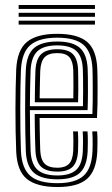

<svg xmlns="http://www.w3.org/2000/svg" viewBox="-20 -744 450 772"><path d="M211.2 8Q128.5 8 88.6 -24Q48.8 -56 45.2 -133.5Q43.5 -172.5 42.8 -216.4Q42 -260.2 42.1 -304.9Q42.2 -349.5 43 -390.6Q43.8 -431.8 45.2 -465.2Q49.2 -543.5 88.8 -575.8Q128.2 -608 210 -608Q292 -608 329.9 -576Q367.8 -544 371.2 -467.8Q371.8 -460.2 372 -438.1Q372.2 -416 372.4 -386.2Q372.5 -356.5 372 -325.6Q371.5 -294.8 370 -269.5H139.2Q139.5 -245.2 139.8 -223.4Q140 -201.5 140.6 -180.9Q141.2 -160.2 141.8 -139.5Q143.5 -102 159.6 -85.8Q175.8 -69.5 211.2 -69.5Q241.5 -69.5 257 -84.9Q272.5 -100.2 274.5 -138.2Q275.2 -154.8 275.1 -176.2Q275 -197.8 273.8 -215.8H293.2Q294.5 -195.8 294.5 -173.9Q294.5 -152 293.8 -137.5Q291.5 -92.8 272.1 -73.4Q252.8 -54 211.2 -54Q165.8 -54 145.1 -73.8Q124.5 -93.5 122.5 -138.5Q121.5 -162.5 120.9 -187.2Q120.2 -212 120 -236.9Q119.8 -261.8 119.5 -285.5H351.5Q352.5 -311 352.8 -339.5Q353 -368 352.9 -394.2Q352.8 -420.5 352.5 -440Q352.2 -459.5 351.8 -467Q348.8 -534.5 315.9 -563.5Q283 -592.5 210 -592.5Q138 -592.5 102.9 -563.4Q67.8 -534.2 64.2 -463.2Q63 -433.5 62.2 -393Q61.5 -352.5 61.5 -307.4Q61.5 -262.2 62.1 -217.9Q62.8 -173.5 64.2 -136Q67.5 -67.8 101.2 -37.6Q135 -7.5 211.2 -7.5Q282.5 -7.5 315.5 -36.9Q348.5 -66.2 351.8 -135Q352.2 -145.5 352.5 -159.8Q352.8 -174 352.4 -188.8Q352 -203.5 351 -215.8H370.5Q372 -197.5 372 -174Q372 -150.5 371.2 -134.2Q367.5 -58 330.2 -25Q293 8 211.2 8ZM211.2 -23Q147 -23 116.8 -48.9Q86.5 -74.8 83.8 -136.2Q82.5 -170 81.8 -212.5Q81 -255 81 -300.1Q81 -345.2 81.6 -387.2Q82.2 -429.2 83.8 -461.8Q86.8 -526 117.6 -551.5Q148.5 -577 210 -577Q272.5 -577 301.1 -551.5Q329.8 -526 332.5 -466.5Q333 -457.5 333.4 -431.1Q333.8 -404.8 333.6 -370.1Q333.5 -335.5 332.2 -301.2H100.2Q100.2 -257.8 101 -214.8Q101.8 -171.8 103 -138Q105.5 -83.8 131.1 -61.1Q156.8 -38.5 211.2 -38.5Q261.2 -38.5 285.9 -60.5Q310.5 -82.5 313 -136.2Q313.8 -151.8 313.8 -174.2Q313.8 -196.8 312.5 -215.8H332Q333.2 -196.5 333.2 -174.1Q333.2 -151.8 332.5 -135.8Q329.5 -75.5 301.4 -49.2Q273.2 -23 211.2 -23ZM100.2 -317H313.5Q314.2 -347.2 314.2 -377.6Q314.2 -408 313.9 -431.9Q313.5 -455.8 313 -465.8Q311 -516.8 286.9 -539.1Q262.8 -561.5 210 -561.5Q156.2 -561.5 131 -538.5Q105.8 -515.5 103 -460.8Q101.8 -430.5 101.1 -392.5Q100.5 -354.5 100.2 -317ZM120 -332.8Q120 -349 120.4 -371.5Q120.8 -394 121.2 -417.2Q121.8 -440.5 122.5 -459.8Q124.8 -506.5 145.5 -526.2Q166.2 -546 210 -546Q252.8 -546 272.2 -527.2Q291.8 -508.5 293.8 -465.2Q294.2 -455.5 294.5 -434.2Q294.8 -413 294.8 -386.2Q294.8 -359.5 294 -332.8ZM139.5 -348.5H274.8Q275.2 -373.8 275.2 -397.5Q275.2 -421.2 275 -439Q274.8 -456.8 274.5 -463.5Q273 -498.2 258.6 -514.4Q244.2 -530.5 210 -530.5Q174.8 -530.5 159.1 -513.4Q143.5 -496.2 141.8 -459Q141.2 -440 140.8 -421.9Q140.2 -403.8 140 -385.8Q139.8 -367.8 139.5 -348.5ZM55 -708.2V-724H361.8V-708.2ZM55 -645V-660.8H361.8V-645ZM55 -676.5V-692.5H361.8V-676.5Z"/></svg>

Font: Big Shoulders Inline Text Thin SemiBold
Style: Regular
Weight: 600
Version: Version 2.002